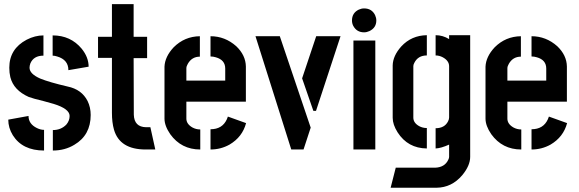

<svg xmlns="http://www.w3.org/2000/svg" viewBox="-20 -714 2766 917"><path d="M19.5 -142.6 116.2 -160.2Q116.2 -122.1 156.2 -102.5Q173.8 -93.8 190.4 -93.8V4.9Q86.9 4.9 41 -68.4Q19.5 -103.5 19.5 -142.6ZM24.4 -390.6Q24.4 -480.5 107.4 -524.4Q147.5 -544.9 187.5 -544.9V-448.2Q140.6 -448.2 125 -411.1Q121.1 -400.4 121.1 -390.6Q121.1 -361.3 171.9 -338.9Q214.8 -321.3 302.7 -300.8Q370.1 -287.1 398.4 -231.4Q413.1 -201.2 413.1 -165Q413.1 -68.4 335 -22.5Q290 4.9 232.4 4.9V-92.8Q271.5 -92.8 296.9 -119.1Q312.5 -137.7 312.5 -160.2Q312.5 -194.3 236.3 -217.8Q220.7 -222.7 187.5 -231.4Q137.7 -243.2 117.2 -251Q44.9 -283.2 29.3 -345.7Q24.4 -366.2 24.4 -390.6ZM231.4 -448.2V-544.9Q317.4 -544.9 370.1 -481.4Q403.3 -440.4 403.3 -395.5L306.6 -378.9Q306.6 -428.7 252.9 -444.3Q241.2 -448.2 231.4 -448.2Z M448.2 -437.5V-538.1H514.6V-694.3H618.2V-538.1H682.6V-436.5H618.2L619.1 -166Q621.1 -107.4 677.7 -106.4H698.2L721.7 0H675.8Q551.8 0 524.4 -94.7Q514.6 -128.9 514.6 -175.8V-437.5Z M765.6 -147.5V-395.5Q767.6 -443.4 809.6 -488.3Q861.3 -540 934.6 -541V-443.4Q896.5 -443.4 877 -409.2Q870.1 -397.5 870.1 -387.7V-329.1H1055.7V-386.7Q1055.7 -427.7 1010.7 -440.4Q998 -444.3 985.4 -444.3V-541Q1054.7 -541 1108.4 -493.2Q1153.3 -450.2 1154.3 -396.5V-228.5H870.1V-147.5Q870.1 -122.1 898.4 -105.5Q916 -95.7 936.5 -95.7V0Q845.7 0 793 -73.2Q765.6 -113.3 765.6 -147.5ZM985.4 0V-96.7Q1042 -96.7 1063.5 -144.5Q1066.4 -151.4 1068.4 -157.2L1155.3 -126Q1137.7 -59.6 1076.2 -23.4Q1034.2 0 985.4 0Z M1200.2 -541H1316.4L1463.9 -104.5L1429.7 0H1371.1ZM1422.9 -339.8 1490.2 -541H1606.4L1489.3 -184.6H1476.6Z M1661.1 -616.2Q1661.1 -652.3 1693.4 -668Q1706.1 -673.8 1718.8 -673.8Q1755.9 -673.8 1771.5 -641.6Q1777.3 -628.9 1777.3 -616.2Q1777.3 -581.1 1744.1 -565.4Q1731.4 -559.6 1718.8 -559.6Q1683.6 -559.6 1667 -590.8Q1661.1 -602.5 1661.1 -616.2ZM1668 0V-520.5H1772.5V0Z M1845.7 182.6 1870.1 86.9H2058.6Q2104.5 85 2121.1 48.8Q2125 41 2125 35.2V-23.4Q2085.9 -5.9 2060.5 -4.9V-101.6Q2103.5 -101.6 2120.1 -134.8Q2125 -144.5 2125 -153.3V-397.5Q2125 -423.8 2094.7 -440.4Q2078.1 -449.2 2060.5 -449.2V-545.9Q2094.7 -545.9 2125 -527.3V-545.9H2225.6V35.2Q2225.6 77.1 2187.5 123Q2137.7 181.6 2065.4 182.6ZM1855.5 -151.4V-401.4Q1856.4 -447.3 1896.5 -492.2Q1945.3 -544.9 2018.6 -545.9V-449.2Q1976.6 -449.2 1959 -414.1Q1954.1 -405.3 1954.1 -398.4V-152.3Q1954.1 -127 1982.4 -111.3Q1999 -102.5 2018.6 -102.5V-4.9Q1927.7 -5.9 1878.9 -82Q1855.5 -119.1 1855.5 -151.4Z M2298.8 -147.5V-395.5Q2300.8 -443.4 2342.8 -488.3Q2394.5 -540 2467.8 -541V-443.4Q2429.7 -443.4 2410.2 -409.2Q2403.3 -397.5 2403.3 -387.7V-329.1H2588.9V-386.7Q2588.9 -427.7 2543.9 -440.4Q2531.2 -444.3 2518.6 -444.3V-541Q2587.9 -541 2641.6 -493.2Q2686.5 -450.2 2687.5 -396.5V-228.5H2403.3V-147.5Q2403.3 -122.1 2431.6 -105.5Q2449.2 -95.7 2469.7 -95.7V0Q2378.9 0 2326.2 -73.2Q2298.8 -113.3 2298.8 -147.5ZM2518.6 0V-96.7Q2575.2 -96.7 2596.7 -144.5Q2599.6 -151.4 2601.6 -157.2L2688.5 -126Q2670.9 -59.6 2609.4 -23.4Q2567.4 0 2518.6 0Z"/></svg>

Font: Post No Bills Colombo
Style: Bold
Weight: 700
Designer: Kosala Senevirathne, Siva Puranthara, Lasantha Premarathna, Tharique Azeez
Foundry: Mooniak
Version: Version 1.220 ; ttfautohint (v1.6)